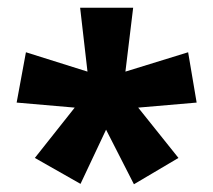

<svg xmlns="http://www.w3.org/2000/svg" viewBox="-20 -781 551 496"><path d="M324 -761 304 -596 466 -646 488 -516 337 -503 441 -373 326 -305 254 -446 188 -306 70 -373 173 -503 23 -516 47 -646 206 -596 187 -761Z"/></svg>

Font: Noto Sans Ethiopic SemiCondensed ExtraBold
Style: Regular
Weight: 800
Width: 4
Designer: Monotype Design Team
Foundry: Monotype Imaging Inc.
Version: Version 2.102; ttfautohint (v1.8.4.7-5d5b)